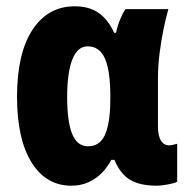

<svg xmlns="http://www.w3.org/2000/svg" viewBox="-20 -579 599 609"><path d="M259 -115Q284 -115 299.5 -131Q315 -147 322.5 -181Q330 -215 330 -267V-273Q330 -354 313 -393Q296 -432 258 -432Q226 -432 209.5 -390.5Q193 -349 193 -271Q193 -193 209 -154Q225 -115 259 -115ZM206 10Q126 10 80 -64Q34 -138 34 -272Q34 -410 83 -484.5Q132 -559 217 -559Q263 -559 293 -538Q323 -517 342 -475H348Q353 -498 361 -517.5Q369 -537 378 -550H514Q506 -522 498.5 -485.5Q491 -449 486 -408.5Q481 -368 481 -328V-179Q481 -148 490.5 -133Q500 -118 516 -118Q523 -118 530 -120Q537 -122 542 -123V-3Q539 0 526.5 3Q514 6 500.5 8Q487 10 478 10Q423 10 392 -9Q361 -28 343 -72H333Q320 -47 301 -28.5Q282 -10 258.5 0Q235 10 206 10Z"/></svg>

Font: Noto Sans Display Condensed ExtraBold
Style: Regular
Weight: 800
Width: 3
Designer: Monotype Design Team
Foundry: Monotype Imaging Inc.
Version: Version 2.003